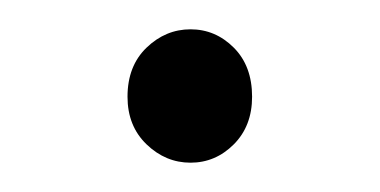

<svg xmlns="http://www.w3.org/2000/svg" viewBox="-20 -99 259 131"><path d="M67 -33Q67 -54 80 -66.5Q93 -79 110 -79Q127 -79 139.5 -66.5Q152 -54 152 -33Q152 -13 139.5 -0.5Q127 12 110 12Q93 12 80 -0.5Q67 -13 67 -33Z"/></svg>

Font: Toshiba Sans Light
Style: Regular
Weight: 300
Designer: Paul D. Hunt
Foundry: Toshiba Corporation
Version: Version 2.020;PS 2.0;hotconv 1.0.86;makeotf.lib2.5.63406